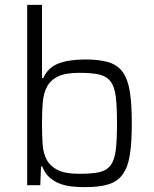

<svg xmlns="http://www.w3.org/2000/svg" viewBox="-20 -763 633 791"><path d="M330 8Q302 8 275 5Q248 2 225 -7Q202 -16 183.5 -32.5Q165 -49 154 -77H149L146 0H92V-743H153V-441H158Q178 -485 221 -501.5Q264 -518 331 -518Q390 -518 427.5 -506.5Q465 -495 486 -465.5Q507 -436 515 -385Q523 -334 523 -255Q523 -176 515 -125Q507 -74 485.5 -44.5Q464 -15 426.5 -3.5Q389 8 330 8ZM307 -47Q358 -47 388.5 -53.5Q419 -60 435.5 -82Q452 -104 457 -145Q462 -186 462 -255Q462 -324 457 -365Q452 -406 435.5 -427.5Q419 -449 388.5 -456Q358 -463 307 -463Q250 -463 219 -448Q188 -433 173.5 -405.5Q159 -378 156 -340Q153 -302 153 -255Q153 -208 155.5 -169.5Q158 -131 173 -104Q188 -77 219 -62Q250 -47 307 -47Z"/></svg>

Font: Azeri Sans Light
Style: Regular
Weight: 300
Designer: Hector Gatti & Omnibus-Type (original fonts) / Cristiano Sobral (main changes and remastering)
Version: Version 1.000; ttfautohint (v1.6)